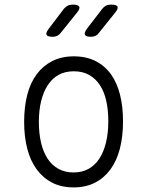

<svg xmlns="http://www.w3.org/2000/svg" viewBox="-20 -805 640 835"><path d="M300 10Q247 10 207 -10.5Q167 -31 139.5 -68.5Q112 -106 98.5 -158.5Q85 -211 85 -275Q85 -340 98.5 -392.5Q112 -445 139.5 -482Q167 -519 207.5 -539.5Q248 -560 301 -560Q355 -560 395.5 -539.5Q436 -519 462.5 -482Q489 -445 502 -393Q515 -341 515 -277Q515 -212 501.5 -159Q488 -106 460.5 -68.5Q433 -31 393 -10.5Q353 10 300 10ZM300 -55Q337 -55 365 -70.5Q393 -86 412 -115Q431 -144 441 -185.5Q451 -227 451 -277Q451 -327 442 -367Q433 -407 414 -435.5Q395 -464 367 -479.5Q339 -495 301 -495Q263 -495 235 -479.5Q207 -464 188 -435Q169 -406 159 -365.5Q149 -325 149 -275Q149 -225 158.5 -184.5Q168 -144 187 -115Q206 -86 234.5 -70.5Q263 -55 300 -55ZM375 -645Q354 -645 349.5 -653.5Q345 -662 358 -680L425 -767Q432 -776 441 -780.5Q450 -785 463 -785Q487 -785 491 -776Q495 -767 480 -749L410 -662Q404 -653 395 -649Q386 -645 375 -645ZM209 -645Q187 -645 182.5 -653.5Q178 -662 192 -680L258 -767Q266 -776 275 -780.5Q284 -785 296 -785Q320 -785 324.5 -776Q329 -767 314 -749L244 -662Q237 -653 228.5 -649Q220 -645 209 -645Z"/></svg>

Font: Maple Mono NL ExtraLight
Style: Regular
Weight: 275
Monospace: yes
Designer: subframe7536
Version: Version 7.000